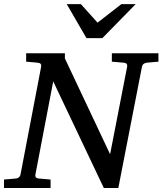

<svg xmlns="http://www.w3.org/2000/svg" viewBox="-34 -936 809 956"><path d="M698.2 -624Q688.5 -623 681.9 -618.4Q675.3 -613.8 672.9 -604L555.2 0H482.9L231 -530.8L142.1 -65.9Q140.6 -58.6 144.5 -53.2Q148.4 -47.9 162.1 -46.9L217.8 -42V0H-14.2V-42L43 -46.9Q63.5 -48.3 67.9 -65.9L170.9 -604Q172.4 -612.3 168.5 -617.7Q164.6 -623 151.9 -624L96.2 -628.9V-670.9H289.1V-645L514.2 -168L599.1 -604Q600.6 -612.3 596.7 -617.7Q592.8 -623 580.1 -624L522.9 -628.9V-670.9H754.9V-628.9ZM475.6 -746.1H396.5L298.3 -915.5H368.7L451.7 -823.2L570.3 -915.5H641.6Z"/></svg>

Font: Charis SIL
Style: Italic
Weight: 400
Italic angle: -11°
Foundry: SIL International
Version: Version 4.112